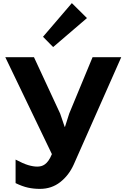

<svg xmlns="http://www.w3.org/2000/svg" viewBox="-20 -997 811 1232"><path d="M538 -881 321 -695 256 -761 441 -977ZM758 -630 453 59Q422 128 366.5 171.5Q311 215 236 215Q196 215 159.5 207Q123 199 80 178V27Q129 53 161 62.5Q193 72 219 72Q232 72 244 69Q256 66 268 57.5Q280 49 291 33.5Q302 18 313 -8L14 -630H198L366 -268L395 -183H397L424 -268L574 -630Z"/></svg>

Font: TypoPRO Sinkin Sans
Style: 700 Bold
Weight: 700
Designer: Keith Bates
Foundry: K-Type
Version: Sinkin Sans (version 1.0)  by Keith Bates   •   © 2014   www